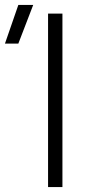

<svg xmlns="http://www.w3.org/2000/svg" viewBox="-94 -755 372 775"><path d="M100 0V-700H158V0ZM-74 -579 -20 -735H40L-20 -579Z"/></svg>

Font: Geologica Thin Roman Thin
Style: Regular
Weight: 250
Version: Version 1.010;gftools[0.9.28]